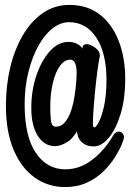

<svg xmlns="http://www.w3.org/2000/svg" viewBox="-20 -736 540 779"><path d="M357 -234Q357 -219 363 -219Q369 -219 380.5 -240Q392 -261 402 -305Q412 -349 412 -412Q412 -520 371 -583Q330 -646 260 -646Q226 -646 194 -621.5Q162 -597 136.5 -551.5Q111 -506 95.5 -445Q80 -384 80 -313Q80 -182 125.5 -115.5Q171 -49 245 -49Q304 -49 354 -87.5Q404 -126 439 -186Q448 -202 462 -202Q471 -202 477 -195Q483 -188 483 -180Q483 -172 474 -150Q465 -128 447 -99Q429 -70 401 -42Q373 -14 333.5 4.5Q294 23 245 23Q174 23 119.5 -16.5Q65 -56 34.5 -130Q4 -204 4 -306Q4 -387 21 -460Q38 -533 71.5 -591Q105 -649 153 -682.5Q201 -716 261 -716Q335 -716 385.5 -676.5Q436 -637 462 -569Q488 -501 488 -417.5Q488 -334 469 -272.5Q450 -211 421 -176.5Q392 -142 360 -142Q328 -142 309 -162Q295 -176 292 -203Q276 -175 255 -161Q226 -143 203 -143Q160 -143 133.5 -184.5Q107 -226 107 -297.5Q107 -369 127.5 -429.5Q148 -490 182 -528Q216 -566 258 -566Q295 -566 315 -539Q315 -542 315 -542Q315 -550 320 -553.5Q325 -557 331 -557Q346 -557 365.5 -543Q385 -529 385 -512V-509V-508Q375 -461 365 -359Q357 -276 357 -234ZM207 -222Q228 -222 243 -239.5Q258 -257 267.5 -284.5Q277 -312 282 -343.5Q287 -375 289 -400.5Q291 -426 291 -438Q291 -494 265 -494Q242 -494 223.5 -469Q205 -444 194.5 -400Q184 -356 184 -305Q184 -254 189 -236Q193 -222 207 -222Z"/></svg>

Font: Moon Stars Kai HW
Style: Bold
Weight: 700
Designer: GuiWonder
Version: Version 1.101